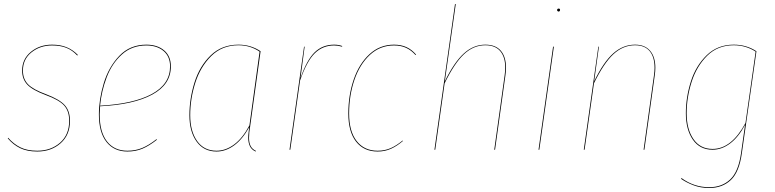

<svg xmlns="http://www.w3.org/2000/svg" viewBox="-20 -751 3889 963"><path d="M371 -475 367 -473Q343 -499 313 -511Q283 -523 241 -523Q181 -523 138 -488.5Q95 -454 95 -397Q95 -355 120.5 -328.5Q146 -302 212 -278Q278 -253 304.5 -224Q331 -195 331 -145Q331 -74 284 -32.5Q237 9 167 9Q116 9 81 -8Q46 -25 19 -57L21 -60Q48 -29 82 -12Q116 5 167 5Q235 5 281 -35Q327 -75 327 -145Q327 -194 301.5 -222Q276 -250 210 -274Q143 -299 117 -326.5Q91 -354 91 -397Q91 -455 135 -491Q179 -527 241 -527Q283 -527 314.5 -514Q346 -501 371 -475Z M482 -218Q480 -188 480 -177Q480 -89 516.5 -42Q553 5 619 5Q660 5 693.5 -9Q727 -23 765 -53L767 -50Q729 -20 695 -5.5Q661 9 619 9Q552 9 514 -39Q476 -87 476 -177Q476 -253 500.5 -334Q525 -415 578.5 -471Q632 -527 714 -527Q769 -527 803 -498.5Q837 -470 837 -418Q837 -327 743.5 -276.5Q650 -226 482 -218ZM482 -221Q650 -230 741.5 -279.5Q833 -329 833 -418Q833 -468 800 -495.5Q767 -523 714 -523Q641 -523 591 -477.5Q541 -432 515 -363Q489 -294 482 -221Z M1287 -494 1235 -120Q1229 -86 1229 -59Q1229 -35 1237 -19Q1245 -3 1264 6L1262 9Q1242 0 1233.5 -17.5Q1225 -35 1225 -60Q1225 -72 1227 -89Q1229 -106 1230 -113Q1196 -52 1154 -21.5Q1112 9 1066 9Q1002 9 966 -41Q930 -91 930 -173Q930 -256 955.5 -337.5Q981 -419 1036.5 -473Q1092 -527 1176 -527Q1238 -527 1287 -494ZM934 -173Q934 -93 968.5 -44Q1003 5 1066 5Q1112 5 1154.5 -26.5Q1197 -58 1231 -122L1282 -492Q1235 -524 1176 -524Q1094 -524 1039.5 -470Q985 -416 959.5 -335.5Q934 -255 934 -173Z M1697 -520 1695 -517Q1675 -523 1656 -523Q1599 -523 1559 -484Q1519 -445 1485 -347L1436 0H1432L1505 -517H1508L1487 -359Q1519 -451 1558.5 -489Q1598 -527 1656 -527Q1678 -527 1697 -520Z M2067 -477 2064 -475Q2043 -499 2017 -511Q1991 -523 1956 -523Q1886 -523 1835 -475.5Q1784 -428 1757.5 -350Q1731 -272 1731 -182Q1731 -92 1769 -43.5Q1807 5 1874 5Q1910 5 1939.5 -8Q1969 -21 1999 -46L2001 -44Q1972 -19 1941.5 -5Q1911 9 1874 9Q1805 9 1766 -40.5Q1727 -90 1727 -182Q1727 -273 1754 -352Q1781 -431 1833 -479Q1885 -527 1956 -527Q1992 -527 2019 -514.5Q2046 -502 2067 -477Z M2518 -411Q2518 -394 2515 -373L2463 0H2459L2511 -373Q2514 -394 2514 -412Q2514 -465 2489 -494.5Q2464 -524 2414 -524Q2355 -524 2307 -479Q2259 -434 2210 -333L2163 0H2159L2262 -730L2266 -731L2211 -343Q2258 -439 2306.5 -483Q2355 -527 2414 -527Q2466 -527 2492 -496.5Q2518 -466 2518 -411Z M2685 0H2681L2754 -517H2758ZM2774 -700Q2774 -703 2776 -705.5Q2778 -708 2782 -708Q2789 -708 2789 -701Q2789 -698 2787 -695.5Q2785 -693 2782 -693Q2779 -693 2776.5 -695.5Q2774 -698 2774 -700Z M3267 -411Q3267 -393 3264 -373L3212 0H3208L3260 -373Q3263 -394 3263 -411Q3263 -465 3238.5 -494.5Q3214 -524 3165 -524Q3105 -524 3056.5 -479Q3008 -434 2959 -333L2912 0H2908L2981 -517H2984L2960 -343Q3007 -440 3056 -483.5Q3105 -527 3165 -527Q3215 -527 3241 -496Q3267 -465 3267 -411Z M3774 -494 3701 16Q3688 112 3645.5 152Q3603 192 3537 192Q3495 192 3459 178.5Q3423 165 3396 146L3398 142Q3461 188 3537 188Q3601 188 3642.5 149Q3684 110 3697 16L3717 -125Q3684 -63 3642 -31.5Q3600 0 3554 0Q3490 0 3455 -50.5Q3420 -101 3420 -183Q3420 -263 3445 -342Q3470 -421 3524.5 -474Q3579 -527 3660 -527Q3724 -527 3774 -494ZM3424 -183Q3424 -103 3458 -53.5Q3492 -4 3554 -4Q3649 -4 3719 -134L3770 -492Q3721 -524 3660 -524Q3580 -524 3527 -471.5Q3474 -419 3449 -340.5Q3424 -262 3424 -183Z"/></svg>

Font: Fira Sans Condensed Four
Style: Italic
Weight: 100
Width: 3
Italic angle: -8°
Designer: bBox Type GmbH & Carrois Corporate GbR & Edenspiekermann AG
Foundry: bBox Type GmbH & Carrois Corporate GbR & Edenspiekermann AG
Version: Version 4.301